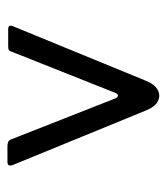

<svg xmlns="http://www.w3.org/2000/svg" viewBox="14 -594 448 516"><g transform="rotate(90 238.0 -336.0)"><path d="M244 -423Q241 -429 237 -429Q233 -429 230 -423L118 -141Q116 -136 112.5 -135Q109 -134 103 -134H58Q45 -134 51 -148L197 -504Q206 -527 221 -535.5Q236 -544 251.5 -536.5Q267 -529 277 -504L424 -145Q428 -132 415 -132H372Q366 -132 361.5 -134Q357 -136 355 -141Z"/></g></svg>

Font: Libre Franklin
Style: Regular
Weight: 400
Designer: Pablo Impallari, Rodrigo Fuenzalida, Nhung Nguyen
Foundry: Impallari Type
Version: Version 3.000